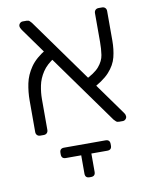

<svg xmlns="http://www.w3.org/2000/svg" viewBox="-90 -637 747 949"><g transform="rotate(-10 284.0 -163.0)"><path d="M473 0Q463 0 458 -5Q453 -10 448 -15L78 -531Q70 -543 70 -551Q70 -559 76 -565Q82 -571 90 -571H109Q119 -571 124.5 -566Q130 -561 134 -556L504 -40Q509 -33 510.5 -28.5Q512 -24 512 -20Q512 -12 506 -6Q500 0 492 0ZM78 0Q68 0 62 -6Q56 -12 56 -22V-181Q56 -223 64.5 -264.5Q73 -306 99.5 -344.5Q126 -383 181 -415L214 -367Q173 -342 152 -310Q131 -278 124 -243.5Q117 -209 117 -176V-22Q117 -12 111 -6Q105 0 95 0ZM361 -178 336 -229Q393 -255 416.5 -282.5Q440 -310 444.5 -340Q449 -370 449 -405V-549Q449 -559 455 -565Q461 -571 471 -571H488Q498 -571 504 -565Q510 -559 510 -549V-400Q510 -357 500.5 -318.5Q491 -280 459.5 -245.5Q428 -211 361 -178ZM183 131Q161 131 161 109V101Q161 79 183 79H391Q413 79 413 101V109Q413 131 391 131ZM282 245Q260 245 260 223V134Q260 117 266 114.5Q272 112 282 112H289Q299 112 305 114.5Q311 117 311 134V223Q311 245 289 245Z"/></g></svg>

Font: Rubik Light Light
Style: Regular
Weight: 300
Version: Version 2.101